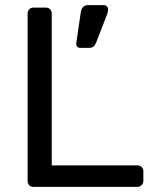

<svg xmlns="http://www.w3.org/2000/svg" viewBox="-20 -730 601 750"><path d="M87.9 -22.9V-676.8Q87.9 -686.5 94 -693.4Q100.1 -700.2 109.9 -700.2H160.2Q169.9 -700.2 176 -693.6Q182.1 -687 182.1 -676.8V-84H516.1Q527.3 -84 533.7 -77.4Q540 -70.8 540 -61V-22.9Q540 -13.2 533 -6.6Q525.9 0 516.1 0H109.9Q100.1 0 94 -6.6Q87.9 -13.2 87.9 -22.9ZM278.3 -564 295.4 -680.7Q299.3 -709.5 323.2 -710H386.2Q393.1 -710 397.7 -704.8Q402.3 -699.7 402.3 -692.9Q402.3 -686 399.4 -676.8L356.4 -565.9Q351.6 -553.7 345.5 -548.3Q339.4 -543 327.1 -543H293.5Q285.2 -543 280.8 -548.8Q276.4 -554.7 278.3 -564Z"/></svg>

Font: Rubik AZ
Style: Regular
Weight: 400
Designer: Hubert and Fischer
Foundry: Hubert & Fischer
Version: Version 2.000